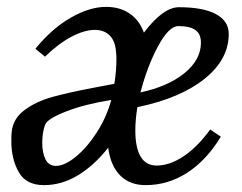

<svg xmlns="http://www.w3.org/2000/svg" viewBox="-20 -529 706 559"><path d="M13 -118Q13 -137 14 -145Q18 -184 52 -209Q86 -234 133.5 -247Q181 -260 255 -274L313 -285Q319 -323 319 -358Q319 -370 317 -386Q313 -414 297 -428Q281 -442 256 -442Q226 -442 188 -422Q150 -402 111 -364L83 -387Q131 -446 186 -477.5Q241 -509 289 -509Q329 -509 357.5 -489.5Q386 -470 399 -434Q455 -508 501 -508Q571 -508 608.5 -488Q646 -468 646 -430Q646 -356 575.5 -299.5Q505 -243 380 -217Q374 -181 374 -149Q374 -99 389.5 -73Q405 -47 436 -47Q474 -47 514.5 -74Q555 -101 592 -152L623 -131Q581 -62 525 -26Q469 10 404 10Q358 10 330 -18Q302 -46 295 -99Q255 -48 207.5 -19Q160 10 108 10Q56 10 34.5 -28Q13 -66 13 -118ZM103 -113Q103 -84 112.5 -65Q122 -46 143 -46Q168 -46 200.5 -72.5Q233 -99 261.5 -143Q290 -187 304 -238Q228 -226 172.5 -204.5Q117 -183 111 -165Q103 -143 103 -113ZM565 -405Q565 -430 549 -441.5Q533 -453 499 -453Q472 -453 440.5 -395Q409 -337 389 -260Q469 -277 517 -316Q565 -355 565 -405Z"/></svg>

Font: Andada Pro
Style: Italic
Weight: 400
Italic angle: -7°
Designer: Carolina Giovagnoli
Foundry: Huerta Tipografica
Version: Version 3.005; ttfautohint (v1.8.4)